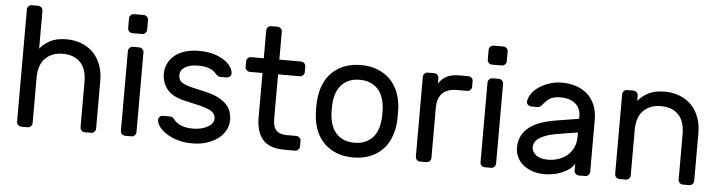

<svg xmlns="http://www.w3.org/2000/svg" viewBox="-45 -909 4193 1118"><g transform="rotate(5 2051.5 -350.0)"><path d="M537 -27Q537 -16 529 -8Q521 0 510 0H473Q462 0 454 -8Q446 -16 446 -27V-291Q446 -368 409 -406Q372 -444 306 -444Q243 -444 204.5 -406Q166 -368 166 -291V-27Q166 -16 158 -8Q150 0 139 0H102Q91 0 83 -8Q75 -16 75 -27V-683Q75 -694 83 -702Q91 -710 102 -710H139Q150 -710 158 -702Q166 -694 166 -683V-462Q185 -487 222.5 -508.5Q260 -530 321 -530Q368 -530 408 -514.5Q448 -499 476.5 -470.5Q505 -442 521 -400Q537 -358 537 -306Z M773 -27Q773 -16 765 -8Q757 0 746 0H709Q698 0 690 -8Q682 -16 682 -27V-493Q682 -504 690 -512Q698 -520 709 -520H746Q757 -520 765 -512Q773 -504 773 -493ZM783 -626Q783 -615 775 -607Q767 -599 756 -599H699Q688 -599 680 -607Q672 -615 672 -626V-683Q672 -694 680 -702Q688 -710 699 -710H756Q767 -710 775 -702Q783 -694 783 -683Z M1219 -144Q1219 -163 1208.5 -175.5Q1198 -188 1177 -197Q1156 -206 1123.5 -214Q1091 -222 1048 -231Q967 -248 934.5 -287.5Q902 -327 902 -380Q902 -410 914 -437Q926 -464 950 -485Q974 -506 1010.5 -518Q1047 -530 1096 -530Q1145 -530 1181.5 -519Q1218 -508 1243 -491Q1268 -474 1281 -454.5Q1294 -435 1295 -417Q1296 -406 1287.5 -398Q1279 -390 1268 -390H1235Q1229 -390 1220.5 -392.5Q1212 -395 1205 -404Q1192 -421 1166.5 -432.5Q1141 -444 1096 -444Q1050 -444 1021.5 -427Q993 -410 993 -380Q993 -361 1001 -349.5Q1009 -338 1027 -329.5Q1045 -321 1074.5 -314Q1104 -307 1148 -297Q1194 -287 1225 -271.5Q1256 -256 1275 -236.5Q1294 -217 1302 -193.5Q1310 -170 1310 -144Q1310 -114 1295.5 -86Q1281 -58 1254 -37Q1227 -16 1188.5 -3Q1150 10 1101 10Q1052 10 1014 -2Q976 -14 949 -31.5Q922 -49 907.5 -69.5Q893 -90 892 -108Q891 -119 899 -127Q907 -135 919 -135H955Q961 -135 969 -133.5Q977 -132 984 -122Q1000 -100 1028 -88Q1056 -76 1101 -76Q1123 -76 1144.5 -81Q1166 -86 1182.5 -95Q1199 -104 1209 -116.5Q1219 -129 1219 -144Z M1565 -175Q1565 -156 1568.5 -139.5Q1572 -123 1581 -111Q1590 -99 1606.5 -92.5Q1623 -86 1649 -86H1702Q1713 -86 1721 -78Q1729 -70 1729 -59V-27Q1729 -16 1721 -8Q1713 0 1702 0H1639Q1552 0 1513 -45Q1474 -90 1474 -175V-434H1400Q1389 -434 1381 -442Q1373 -450 1373 -461V-493Q1373 -504 1381 -512Q1389 -520 1400 -520H1474V-683Q1474 -694 1482 -702Q1490 -710 1501 -710H1538Q1549 -710 1557 -702Q1565 -694 1565 -683V-520H1692Q1703 -520 1711 -512Q1719 -504 1719 -493V-461Q1719 -450 1711 -442Q1703 -434 1692 -434H1565Z M2042 -530Q2096 -530 2138 -513.5Q2180 -497 2210 -468Q2240 -439 2257.5 -397.5Q2275 -356 2279 -307Q2280 -298 2280 -285.5Q2280 -273 2280 -259.5Q2280 -246 2280 -233.5Q2280 -221 2279 -213Q2274 -163 2257 -122Q2240 -81 2210 -52Q2180 -23 2138 -6.5Q2096 10 2042 10Q1988 10 1946 -6.5Q1904 -23 1874 -52Q1844 -81 1826.5 -122Q1809 -163 1805 -213Q1804 -221 1803.5 -233.5Q1803 -246 1803 -259.5Q1803 -273 1803.5 -285.5Q1804 -298 1805 -307Q1809 -356 1826.5 -397.5Q1844 -439 1874 -468Q1904 -497 1946 -513.5Q1988 -530 2042 -530ZM2188 -218Q2190 -235 2190 -259.5Q2190 -284 2188 -302Q2185 -332 2175 -358Q2165 -384 2147 -403Q2129 -422 2103 -433Q2077 -444 2042 -444Q2007 -444 1981 -433Q1955 -422 1937 -403Q1919 -384 1909 -358Q1899 -332 1896 -302Q1894 -284 1894 -259.5Q1894 -235 1896 -218Q1899 -188 1909 -162Q1919 -136 1937 -117Q1955 -98 1981 -87Q2007 -76 2042 -76Q2077 -76 2103 -87Q2129 -98 2147 -117Q2165 -136 2175 -162Q2185 -188 2188 -218Z M2670 -520Q2681 -520 2689 -512Q2697 -504 2697 -493V-461Q2697 -450 2689 -442Q2681 -434 2670 -434H2612Q2497 -434 2497 -319V-27Q2497 -16 2489 -8Q2481 0 2470 0H2433Q2422 0 2414 -8Q2406 -16 2406 -27V-493Q2406 -504 2414 -512Q2422 -520 2433 -520H2470Q2481 -520 2489 -512Q2497 -504 2497 -493V-462Q2517 -492 2545 -506Q2573 -520 2618 -520Z M2875 -27Q2875 -16 2867 -8Q2859 0 2848 0H2811Q2800 0 2792 -8Q2784 -16 2784 -27V-493Q2784 -504 2792 -512Q2800 -520 2811 -520H2848Q2859 -520 2867 -512Q2875 -504 2875 -493ZM2885 -626Q2885 -615 2877 -607Q2869 -599 2858 -599H2801Q2790 -599 2782 -607Q2774 -615 2774 -626V-683Q2774 -694 2782 -702Q2790 -710 2801 -710H2858Q2869 -710 2877 -702Q2885 -694 2885 -683Z M2988 -131Q2988 -171 3004 -201Q3020 -231 3048 -252Q3076 -273 3113.5 -286Q3151 -299 3193 -306L3334 -329V-342Q3334 -393 3300.5 -418.5Q3267 -444 3217 -444Q3173 -444 3150.5 -428Q3128 -412 3112 -390Q3106 -382 3099 -379Q3092 -376 3080 -376H3050Q3039 -376 3030.5 -384Q3022 -392 3023 -403Q3025 -425 3040.5 -448Q3056 -471 3082.5 -489Q3109 -507 3143.5 -518.5Q3178 -530 3217 -530Q3262 -530 3300.5 -517Q3339 -504 3366.5 -479Q3394 -454 3409.5 -417Q3425 -380 3425 -332V-27Q3425 -16 3417 -8Q3409 0 3398 0H3361Q3350 0 3342 -8Q3334 -16 3334 -27V-68Q3325 -49 3306 -34.5Q3287 -20 3262.5 -10Q3238 0 3211.5 5Q3185 10 3162 10Q3123 10 3090.5 -1Q3058 -12 3035.5 -30.5Q3013 -49 3000.5 -75Q2988 -101 2988 -131ZM3172 -76Q3208 -76 3238 -87Q3268 -98 3289.5 -117.5Q3311 -137 3322.5 -164Q3334 -191 3334 -224V-249L3216 -230Q3153 -220 3116 -198Q3079 -176 3079 -141Q3079 -130 3084 -119Q3089 -108 3100 -98Q3111 -88 3128.5 -82Q3146 -76 3172 -76Z M4033 -27Q4033 -16 4025 -8Q4017 0 4006 0H3969Q3958 0 3950 -8Q3942 -16 3942 -27V-291Q3942 -368 3905 -406Q3868 -444 3802 -444Q3739 -444 3700.5 -406Q3662 -368 3662 -291V-27Q3662 -16 3654 -8Q3646 0 3635 0H3598Q3587 0 3579 -8Q3571 -16 3571 -27V-493Q3571 -504 3579 -512Q3587 -520 3598 -520H3635Q3646 -520 3654 -512Q3662 -504 3662 -493V-462Q3681 -487 3718.5 -508.5Q3756 -530 3817 -530Q3864 -530 3904 -514.5Q3944 -499 3972.5 -470.5Q4001 -442 4017 -400Q4033 -358 4033 -306Z"/></g></svg>

Font: Rubik
Style: Regular
Weight: 400
Designer: Hubert & Fischer
Foundry: Hubert & Fischer
Version: Version 1.002; ttfautohint (v1.6)